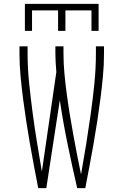

<svg xmlns="http://www.w3.org/2000/svg" viewBox="-20 -975 640 995"><path d="M178 0Q167 -58 156 -115.5Q145 -173 135 -231Q125 -289 116 -347Q107 -405 99.5 -463.5Q92 -522 86.5 -580.5Q81 -639 81 -698V-735H123V-698Q123 -621 131 -544Q139 -467 149 -391Q159 -315 171.5 -238.5Q184 -162 197 -86L272 -602Q270 -626 268.5 -650Q267 -674 267 -698V-735H309V-698Q309 -645 314 -592.5Q319 -540 326 -487.5Q333 -435 341.5 -383Q350 -331 359.5 -279Q369 -227 379 -175Q389 -123 400 -71Q414 -149 426.5 -227Q439 -305 450 -383.5Q461 -462 469 -540.5Q477 -619 477 -698V-735H519V-698Q519 -639 513.5 -580.5Q508 -522 500.5 -463.5Q493 -405 484 -347Q475 -289 465 -231Q455 -173 444 -115.5Q433 -58 422 0H380Q354 -113 330.5 -227Q307 -341 290 -456L220 0ZM109 -815V-955H491V-815H454V-921H319V-815H281V-921H146V-815Z"/></svg>

Font: Iosevka Extralight Extended
Style: Regular
Weight: 200
Width: 7
Monospace: yes
Designer: Belleve Invis
Foundry: Belleve Invis
Version: Version 32.5.0; ttfautohint (v1.8.4)